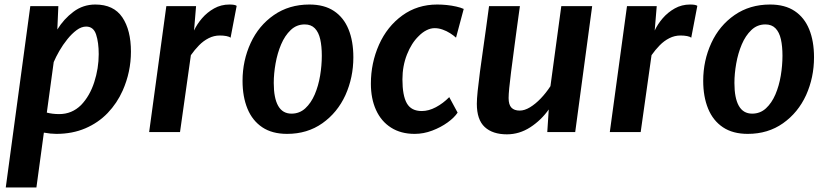

<svg xmlns="http://www.w3.org/2000/svg" viewBox="-20 -584 3658 849"><path d="M5.5 245 114 -557H238L233.5 -453.5Q262 -500 304.8 -532Q347.5 -564 401.5 -564Q482.5 -564 520.8 -507.5Q559 -451 559 -355.5Q559 -266 522.5 -183.5Q497.5 -127.5 456 -84.2Q414.5 -41 357.2 -16.5Q300 8 229 8Q205 8 174 2.5L141 245ZM242 -79.5Q298 -79.5 338.5 -119.5Q377 -159.5 396.8 -220.8Q416.5 -282 416.5 -344.5Q416.5 -396 405 -431.2Q393.5 -466.5 361 -466.5Q340 -466.5 318.8 -450.8Q297.5 -435 277.8 -410.5Q258 -386 242.5 -359Q227 -332 217.5 -309.5L187 -86Q199 -83 212.8 -81.2Q226.5 -79.5 242 -79.5Z M639.5 0 715.5 -557H847L838 -449Q850.5 -476.5 873.2 -503Q896 -529.5 926.8 -546.8Q957.5 -564 994.5 -564Q1019.5 -564 1026.5 -558L999.5 -417Q994.5 -422 981.2 -424.5Q968 -427 952 -427Q926 -427 902.8 -415.2Q879.5 -403.5 860 -383.5Q840.5 -363.5 824 -340L776 0Z M1249.5 8Q1183.5 8 1139.8 -21.2Q1096 -50.5 1074.2 -103.5Q1052.5 -156.5 1052.5 -226.5Q1052.5 -316 1088.5 -394Q1124 -471 1191.2 -517.5Q1258.5 -564 1348 -564Q1414 -564 1457 -535.2Q1500 -506.5 1521.2 -454.2Q1542.5 -402 1542.5 -330.5Q1542.5 -241.5 1507.5 -163.5Q1472 -86 1405.5 -39Q1339 8 1249.5 8ZM1269 -81.5Q1304.5 -81.5 1330 -105Q1355.5 -128.5 1371.8 -166.5Q1388 -204.5 1395.5 -249.5Q1403 -294.5 1403 -337.5Q1403 -379.5 1396 -410.5Q1389 -441.5 1372.2 -458.8Q1355.5 -476 1327.5 -476Q1291.5 -476 1265.5 -451.2Q1239.5 -426.5 1223 -387.5Q1206.5 -348.5 1198.5 -303.2Q1190.5 -258 1190.5 -217Q1190.5 -150.5 1210 -116Q1229.5 -81.5 1269 -81.5Z M1813.5 8Q1752.5 8 1709 -19.8Q1665.5 -47.5 1642.8 -97.5Q1620 -147.5 1620 -214Q1620 -305.5 1656 -386.5Q1692 -467 1758.8 -515.5Q1825.5 -564 1913.5 -564Q1933.5 -564 1955.5 -561.8Q1977.5 -559.5 1997.5 -555Q2017.5 -550.5 2030.5 -544.5L1996.5 -417.5Q1985.5 -427.5 1970.2 -437.2Q1955 -447 1937.2 -453.2Q1919.5 -459.5 1902 -459.5Q1884 -459.5 1865.8 -450.2Q1847.5 -441 1831 -424Q1799.5 -393.5 1779.5 -342.8Q1759.5 -292 1759.5 -233Q1759.5 -161.5 1779 -127.2Q1798.5 -93 1845 -93Q1875.5 -93 1907.5 -110Q1939.5 -127 1966.5 -154.5L2003.5 -86Q1989 -64 1959.2 -42.5Q1929.5 -21 1891.2 -6.5Q1853 8 1813.5 8Z M2221.5 10Q2158.5 10 2123.5 -22.2Q2088.5 -54.5 2088.5 -125Q2088.5 -145.5 2092.2 -181.8Q2096 -218 2102.5 -268Q2108.5 -312 2115.5 -361.5Q2122.5 -411 2129.5 -461Q2136.5 -511 2142.5 -557H2279Q2276.5 -540 2272.8 -512.5Q2269 -485 2264.5 -452Q2260 -419 2255.5 -384.8Q2251 -350.5 2247 -319.8Q2243 -289 2240 -266.5Q2234.5 -224 2231.8 -195Q2229 -166 2229 -150.5Q2229 -121 2241.5 -108Q2254 -95 2278 -95Q2299.5 -95 2323.5 -109.5Q2347.5 -124 2371 -148.5Q2394.5 -173 2414 -203L2462 -557H2598.5L2523.5 0H2400L2406.5 -100Q2373 -52.5 2324.8 -21.2Q2276.5 10 2221.5 10Z M2676.5 0 2752.5 -557H2884L2875 -449Q2887.5 -476.5 2910.2 -503Q2933 -529.5 2963.8 -546.8Q2994.5 -564 3031.5 -564Q3056.5 -564 3063.5 -558L3036.5 -417Q3031.5 -422 3018.2 -424.5Q3005 -427 2989 -427Q2963 -427 2939.8 -415.2Q2916.5 -403.5 2897 -383.5Q2877.5 -363.5 2861 -340L2813 0Z M3286.5 8Q3220.5 8 3176.8 -21.2Q3133 -50.5 3111.2 -103.5Q3089.5 -156.5 3089.5 -226.5Q3089.5 -316 3125.5 -394Q3161 -471 3228.2 -517.5Q3295.5 -564 3385 -564Q3451 -564 3494 -535.2Q3537 -506.5 3558.2 -454.2Q3579.5 -402 3579.5 -330.5Q3579.5 -241.5 3544.5 -163.5Q3509 -86 3442.5 -39Q3376 8 3286.5 8ZM3306 -81.5Q3341.5 -81.5 3367 -105Q3392.5 -128.5 3408.8 -166.5Q3425 -204.5 3432.5 -249.5Q3440 -294.5 3440 -337.5Q3440 -379.5 3433 -410.5Q3426 -441.5 3409.2 -458.8Q3392.5 -476 3364.5 -476Q3328.5 -476 3302.5 -451.2Q3276.5 -426.5 3260 -387.5Q3243.5 -348.5 3235.5 -303.2Q3227.5 -258 3227.5 -217Q3227.5 -150.5 3247 -116Q3266.5 -81.5 3306 -81.5Z"/></svg>

Font: Merriweather Sans SemiBold
Style: Italic
Weight: 600
Italic angle: -7.5°
Designer: Eben Sorkin
Foundry: Eben Sorkin
Version: Version 2.001